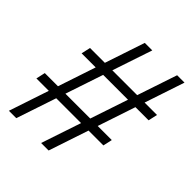

<svg xmlns="http://www.w3.org/2000/svg" viewBox="-219 -933 1066 1066"><g transform="rotate(45 314.0 -400.0)"><path d="M283 0 551 -800H609L342 0ZM11 -235 23 -289H549L537 -235ZM30 0 297 -800H356L88 0ZM90 -511 102 -565H628L616 -511Z"/></g></svg>

Font: Victor Mono Thin ExtraLight
Style: Italic
Weight: 250
Italic angle: -12°
Monospace: yes
Version: Version 1.561;gftools[0.9.30]